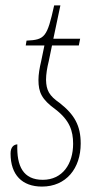

<svg xmlns="http://www.w3.org/2000/svg" viewBox="-20 -679 364 709"><path d="M135 10C224 10 278 -57 278 -149C278 -215 255 -256 200 -299C161 -326 151 -346 150 -384C150 -405 154 -429 160 -453L172 -511H271L276 -536H177L203 -659H180C154 -542 146 -532 78 -529L75 -511H144L132 -453C126 -428 122 -404 122 -384C122 -338 134 -312 185 -275C237 -235 250 -196 250 -148C250 -74 211 -15 138 -15C66 -15 41 -65 44 -146C30 -145 19 -135 19 -112C19 -33 62 10 135 10Z"/></svg>

Font: Noto Serif Condensed Thin
Style: Italic
Weight: 100
Width: 3
Italic angle: -12°
Designer: Monotype Design Team
Foundry: Monotype Imaging Inc.
Version: Version 2.013